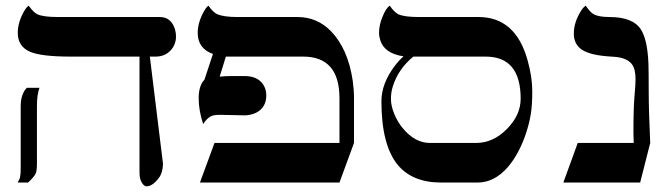

<svg xmlns="http://www.w3.org/2000/svg" viewBox="-20 -637 2332 670"><path d="M52.2 -265.1Q52.2 -309.1 73.7 -330.6H117.7Q108.9 -306.2 108.9 -266.6V-65.9Q108.9 -40 104 -30.3Q98.1 -19 78.1 0H41.5Q49.3 -12.7 50.3 -20.5Q52.2 -28.3 52.2 -50.3ZM466.8 -439.5H226.1Q125 -439.5 85.4 -456.1Q42 -474.6 42 -522.5Q42 -560.1 65.4 -600.1Q72.3 -611.8 80.1 -617.2Q97.2 -593.3 110.8 -586.9Q132.3 -577.6 182.1 -577.6H537.6Q577.6 -577.6 590.8 -534.2Q594.2 -522 594.2 -509Q594.2 -496.1 589.6 -483.9Q585 -471.7 576.2 -461.9Q555.7 -439.5 522.9 -439.5H502.9L548.8 -65.4Q547.9 -34.2 534.7 -16.6Q512.2 13.2 491.7 13.2Q482.4 13.2 474.6 0Q466.8 -13.2 466.8 -35.2Z M689 -204.1Q673.3 -251 673.3 -294.4Q673.3 -337.9 693.4 -358.9L723.1 -448.7Q669.9 -467.8 669.9 -522Q669.9 -559.6 692.9 -599.6Q699.7 -611.8 707.5 -617.2Q724.6 -592.8 738.3 -587.4Q761.2 -577.6 809.1 -577.6H1018.1Q1085.9 -577.6 1133.8 -529.3Q1194.3 -467.8 1210.9 -355Q1215.3 -323.2 1215.3 -295.9V-138.2L1164.6 0H677.7L728.5 -138.2H1164.6V-293.9Q1164.6 -439.5 1038.1 -439.5H768.1L746.6 -369.6Q766.1 -371.6 788.1 -371.6H833Q870.1 -371.6 889.6 -352.5Q909.2 -333.5 909.2 -303.5Q909.2 -273.4 890.1 -255.1Q871.1 -236.8 836.4 -234.4L750 -236.3Q725.1 -236.3 716.3 -231.4Q700.7 -223.1 689 -204.1Z M1796.9 -292.5Q1796.9 -439.5 1674.8 -439.5H1422.4Q1370.1 -397 1350.6 -335Q1344.2 -314.9 1344.2 -291.7Q1344.2 -268.6 1355.2 -241Q1366.2 -213.4 1384.8 -190.4Q1427.7 -138.2 1480 -138.2H1641.6Q1701.2 -138.2 1749.5 -187.5Q1796.9 -235.8 1796.9 -292.5ZM1752 -53.7Q1705.1 0 1646.5 0H1519.5Q1418.5 0 1367.2 -62.5Q1311 -131.8 1311 -284.2Q1311 -345.7 1358.4 -408.2Q1372.6 -426.8 1388.2 -440.4Q1321.8 -450.2 1307.1 -496.1Q1302.7 -509.8 1302.7 -522.5Q1302.7 -535.2 1305.4 -548.6Q1308.1 -562 1313.5 -575.2Q1325.7 -607.4 1339.8 -617.2Q1356.9 -593.3 1370.6 -586.9Q1392.6 -577.6 1441.4 -577.6H1649.9Q1778.8 -577.6 1820.8 -427.7Q1837.4 -368.7 1837.4 -318.8Q1837.4 -269 1832 -237.3Q1826.7 -205.6 1815.9 -172.9Q1805.2 -140.1 1789.1 -109.1Q1772.9 -78.1 1752 -53.7Z M2242.7 -417Q2243.7 -395 2243.7 -323Q2243.7 -251 2249 -138.2L2213.9 0H1945.8L1996.1 -138.2H2191.4L2190.4 -175.3Q2190.4 -258.3 2194.1 -300.8Q2197.8 -343.3 2197.8 -360.6Q2197.8 -377.9 2194.6 -391.8Q2191.4 -405.8 2182.6 -416Q2164.1 -436.5 2120.6 -439Q2077.1 -441.4 2052.2 -447.3Q2027.3 -453.1 2011.7 -462.9Q1982.4 -481.9 1982.4 -519.5Q1982.4 -559.6 2007.8 -599.6Q2015.6 -611.8 2023.9 -617.2Q2040 -593.8 2050.8 -587.9Q2068.4 -577.6 2106.9 -577.6Q2189 -577.6 2216.8 -533.7Q2239.3 -498 2242.7 -417Z"/></svg>

Font: Cardo-Italic
Style: Italic
Weight: 400
Italic angle: -12°
Designer: David J. Perry
Foundry: David J. Perry
Version: Version 0.991